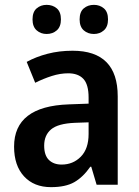

<svg xmlns="http://www.w3.org/2000/svg" viewBox="-20 -761 574 791"><path d="M279 -552Q465 -552 465 -364V0H378L356 -74H352Q322 -31 286 -10.5Q250 10 190 10Q120 10 79 -34.5Q38 -79 38 -157Q38 -323 263 -331L345 -334V-359Q345 -413 323.5 -436Q302 -459 261 -459Q228 -459 193.5 -448Q159 -437 125 -420L90 -506Q128 -527 176 -539.5Q224 -552 279 -552ZM288 -255Q219 -252 190.5 -228Q162 -204 162 -161Q162 -121 181.5 -102Q201 -83 234 -83Q281 -83 313 -115.5Q345 -148 345 -209V-257ZM114 -681Q114 -712 131 -726.5Q148 -741 172 -741Q197 -741 214 -726.5Q231 -712 231 -681Q231 -651 214 -636Q197 -621 172 -621Q148 -621 131 -636Q114 -651 114 -681ZM308 -681Q308 -712 325 -726.5Q342 -741 367 -741Q391 -741 408 -726.5Q425 -712 425 -681Q425 -651 408 -636Q391 -621 367 -621Q342 -621 325 -636Q308 -651 308 -681Z"/></svg>

Font: Noto Sans Lao SemiCondensed SemiBold
Style: Regular
Weight: 600
Width: 4
Designer: Monotype Design Team
Foundry: Monotype Imaging Inc.
Version: Version 2.003; ttfautohint (v1.8.4.7-5d5b)